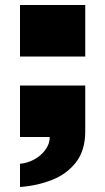

<svg xmlns="http://www.w3.org/2000/svg" viewBox="-20 -548 421 768"><path d="M60 200V107Q88 105 115.5 90.5Q143 76 161 52Q179 28 179 0H60V-206H321V-23Q321 53 284.5 100.5Q248 148 188.5 171.5Q129 195 60 200ZM60 -322V-528H321V-322Z"/></svg>

Font: Archivo SemiBold Expanded Black
Style: Regular
Weight: 900
Width: 7
Version: Version 2.001